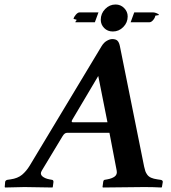

<svg xmlns="http://www.w3.org/2000/svg" viewBox="-20 -832 759 854"><path d="M577.1 -776.9H661.1Q668 -776.9 677.5 -772.9Q687 -769 687 -765.1Q687 -764.6 679 -763.7Q670.9 -762.7 670.9 -762.2Q669.4 -752.4 661.1 -742.7Q652.8 -732.9 644 -732.9H561ZM401.9 -732.9H316.9Q313.5 -732.9 316.4 -736.8Q320.8 -741.2 320.8 -744.1Q320.8 -744.6 314 -746.1Q307.1 -747.6 307.1 -748Q308.6 -756.8 317.4 -766.8Q326.2 -776.9 334 -776.9H418ZM428.2 -744.1Q428.2 -772 447.8 -792Q467.3 -812 494.1 -812Q516.6 -812 532.2 -796.1Q547.9 -780.3 547.9 -758.8Q547.9 -731.4 528.3 -711.7Q508.8 -691.9 481.9 -691.9Q458.5 -691.9 443.4 -707.3Q428.2 -722.7 428.2 -744.1ZM304.2 -288.1H458L417 -494.1L301.8 -299.8Q294.9 -288.1 304.2 -288.1ZM621.1 -90.8Q624 -77.6 626.5 -70.6Q628.9 -63.5 635 -54.9Q641.1 -46.4 652.1 -41.5Q663.1 -36.6 680.2 -34.2L693.8 -32.2Q704.1 -30.8 704.1 -22.9L700.2 0L698.2 2Q661.1 0 622.1 0L438 2L436 0L439 -22.9Q440.4 -31.7 445.8 -32.2L457 -34.2Q478.5 -38.1 490.2 -46.9Q502.4 -56.2 499 -73.2L466.8 -241.2H277.8Q267.6 -241.2 258.8 -227.1L166 -73.2Q156.7 -58.1 168 -48.1Q179.2 -38.1 200.2 -34.2L210.9 -32.2Q217.8 -31.7 217.8 -22.9L214.8 0L212.9 2Q125 0 88.9 0L2.9 2L1 0L2.9 -22.9Q3.4 -26.9 6.6 -29.3Q9.8 -31.7 13.2 -32.2L26.9 -34.2Q58.6 -38.6 78.1 -54.7Q97.2 -70.8 111.8 -94.7L432.1 -627Q441.9 -643.1 455.3 -650.6Q468.8 -658.2 479 -658.2Q495.1 -658.2 502.4 -650.9Q509.8 -643.6 513.2 -627Z"/></svg>

Font: Linux Libertine G
Style: Semibold Italic
Weight: 600
Italic angle: -11.5°
Designer: Philipp H. Poll
Foundry: Philipp H. Poll
Version: Version 5.1.1